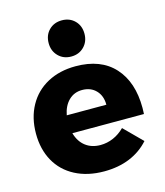

<svg xmlns="http://www.w3.org/2000/svg" viewBox="-117 -879 837 974"><g transform="rotate(-15 301.5 -392.0)"><path d="M580 -255Q580 -234 579 -223H203Q216 -177 248 -152.5Q280 -128 326 -128Q361 -128 393.5 -142Q426 -156 453 -183L546 -90Q504 -43 444.5 -18.5Q385 6 310 6Q223 6 158 -28Q93 -62 58.5 -124Q24 -186 24 -268Q24 -351 59 -414.5Q94 -478 158 -512.5Q222 -547 306 -547Q438 -547 509 -469Q580 -391 580 -255ZM407 -318Q407 -365 379.5 -393.5Q352 -422 307 -422Q265 -422 236.5 -394Q208 -366 199 -318ZM393 -695Q393 -654 366.5 -627Q340 -600 299 -600Q258 -600 231.5 -627Q205 -654 205 -695Q205 -737 231.5 -763.5Q258 -790 299 -790Q340 -790 366.5 -763.5Q393 -737 393 -695Z"/></g></svg>

Font: Gontserrat
Style: Bold
Weight: 700
Designer: Julieta Ulanovsky
Foundry: Julieta Ulanovsky
Version: Version 6.001